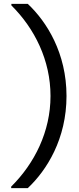

<svg xmlns="http://www.w3.org/2000/svg" viewBox="-20 -831 412 996"><path d="M124 145C223 52 325 -111 325 -333C325 -555 223 -718 124 -811H39V-803C160 -683 242 -518 242 -333C242 -148 159 17 38 137V145Z"/></svg>

Font: Rootstock Sans Body
Style: Regular
Weight: 400
Designer: Colophon Foundry, Jonny Pinhorn
Foundry: Colophon Foundry
Version: Version 1.200;FEAKit 1.0